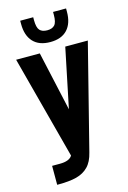

<svg xmlns="http://www.w3.org/2000/svg" viewBox="-131 -782 670 1003"><g transform="rotate(-15 204.0 -281.0)"><path d="M208 -571.3Q147.5 -571.3 115.7 -605.5Q84 -639.6 84 -702.1V-719.7H154.3V-704.1Q154.3 -664.1 167.5 -649.4Q180.7 -634.8 208 -634.8Q235.4 -634.8 248.5 -649.4Q261.7 -664.1 261.7 -704.1V-719.7H332V-702.1Q332 -639.6 300.3 -605.5Q268.6 -571.3 208 -571.3ZM398.4 -528.3 254.9 38.1Q243.2 86.9 217.8 112.3Q193.4 137.7 153.3 148.4Q115.2 158.2 52.7 158.2H48.8V55.7H90.8Q142.6 55.7 158.2 29.3L10.7 -528.3H138.7L210 -207L276.4 -528.3Z"/></g></svg>

Font: Dinish Condensed
Style: Bold
Weight: 700
Width: 3
Designer: Bert Driehuis
Foundry: Playbeing
Version: Version 3.006; git-39231f3c-release